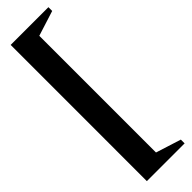

<svg xmlns="http://www.w3.org/2000/svg" viewBox="-315 -732 935 935"><g transform="rotate(-45 152.0 -265.0)"><path d="M34 204V-734H294V-708L133 -657L164 -715V185L133 127L294 178V204Z"/></g></svg>

Font: Platypi Light ExtraBold
Style: Regular
Weight: 800
Version: Version 1.200